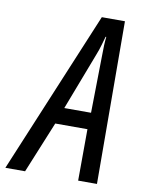

<svg xmlns="http://www.w3.org/2000/svg" viewBox="-147 -775 633 834"><g transform="rotate(10 169.5 -358.5)"><path d="M-65 0H22L115 -227H257L256 0H339L336 -717H234ZM142 -300 238 -551Q248 -576 254 -597.5Q260 -619 265 -636H268Q264 -604 264 -551L260 -300Z"/></g></svg>

Font: Noto Sans UI Condensed
Style: Italic
Weight: 400
Width: 3
Italic angle: -12°
Designer: Monotype Design Team
Foundry: Monotype Imaging Inc.
Version: Version 1.901